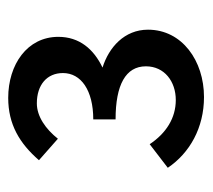

<svg xmlns="http://www.w3.org/2000/svg" viewBox="-44 -884 505 456"><g transform="rotate(-90 208.0 -656.5)"><path d="M205 -424C291 -424 365 -476 365 -557C365 -613 323 -650 275 -665C319 -686 348 -720 348 -770C348 -844 282 -889 203 -889C140 -889 95 -862 55 -816L106 -771C129 -800 159 -821 190 -821C234 -821 262 -797 262 -759C262 -716 221 -687 152 -687V-634C234 -634 278 -610 278 -562C278 -518 242 -491 198 -491C155 -491 119 -514 93 -553L37 -510C72 -458 132 -424 205 -424Z"/></g></svg>

Font: Noto Sans CJK KR Medium
Style: Regular
Weight: 500
Designer: Ryoko NISHIZUKA (kana & ideographs); Paul D. Hunt (Latin, Greek & Cyrillic); Wenlong ZHANG (bopomofo); Sandoll Communica
Foundry: Adobe Systems Incorporated
Version: Version 1.004;PS 1.004;hotconv 1.0.82;makeotf.lib2.5.63406